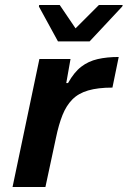

<svg xmlns="http://www.w3.org/2000/svg" viewBox="-20 -745 509 765"><path d="M30 0 137 -510H261L244 -414H251Q275 -457 303.5 -479Q332 -501 369 -509.5Q406 -518 453 -518L428 -396Q370 -396 331 -384.5Q292 -373 268 -348.5Q244 -324 229 -286.5Q214 -249 203 -196L161 0ZM211 -580 135 -719 136 -725H218L281 -632L374 -725H469L467 -719L337 -580Z"/></svg>

Font: Saira SemiExpanded SemiBold
Style: Italic
Weight: 600
Width: 6
Italic angle: -12°
Designer: Hector Gatti with collaboration of the Omnibus-Type team
Foundry: Omnibus-Type
Version: Version 1.101